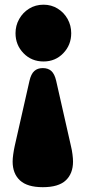

<svg xmlns="http://www.w3.org/2000/svg" viewBox="-20 -608 356 798"><path d="M158 170Q93.5 170 63 141.8Q32.5 113.5 32.5 63.5Q32.5 51 35 33.2Q37.5 15.5 41 -0.5L102.5 -272Q109 -300.5 122.5 -312.8Q136 -325 158 -325Q180 -325 193.5 -312.8Q207 -300.5 213.5 -272L275 -0.5Q279 15.5 281.2 33.2Q283.5 51 283.5 63.5Q283.5 113.5 253.2 141.8Q223 170 158 170ZM161 -588.5Q193.5 -588.5 219.8 -572.2Q246 -556 261 -529Q276 -502 276 -470Q276 -421 243 -386.8Q210 -352.5 161 -352.5Q111 -352.5 77.8 -386.8Q44.5 -421 44.5 -470Q44.5 -502 59.8 -529Q75 -556 101.2 -572.2Q127.5 -588.5 161 -588.5Z"/></svg>

Font: Fraunces 72pt S100 Black
Style: Regular
Weight: 900
Version: Version 1.000; ttfautohint (v1.8.3)